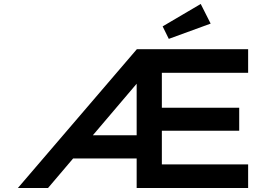

<svg xmlns="http://www.w3.org/2000/svg" viewBox="-20 -948 1409 968"><path d="M70 0 670 -700H1231V-581H796V-405H1186V-289H796V-119H1231V0H669V-149H332L429 -266H669V-572L698 -560L222 0ZM831 -752 800 -815 992 -928 1042 -829Z"/></svg>

Font: Lexend Tera Medium
Style: Regular
Weight: 500
Designer: Bonnie Shaver-Troup, Thomas Jockin
Foundry: Lexend
Version: Version 1.007